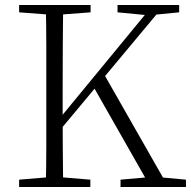

<svg xmlns="http://www.w3.org/2000/svg" viewBox="-20 -743 759 763"><path d="M162 0Q164 -83 164 -166Q164 -249 164 -333V-390Q164 -474 164 -557.5Q164 -641 162 -723H231Q230 -641 229.5 -557.5Q229 -474 229 -390V-272Q229 -225 229.5 -154Q230 -83 231 0ZM56 0V-29L188 -40H207L339 -29V0ZM56 -694V-723H340V-694L207 -684H188ZM459 0V-29L584 -40H600L719 -29V0ZM447 -694V-723H692V-694L590 -684L572 -682ZM196 -199 192 -250H199L215 -270L588 -723H633ZM578 0 347 -406 389 -456 649 0Z"/></svg>

Font: Noto Serif JP ExtraLight
Style: Regular
Weight: 200
Designer: Ryoko NISHIZUKA  (kana & ideographs); Frank Grießhammer (Latin, Greek & Cyrillic); Wenlong ZHANG  (bopomofo); Sandoll Co
Foundry: Adobe
Version: Version 2.002-H1;hotconv 1.1.0;makeotfexe 2.6.0